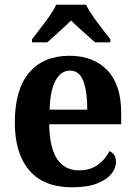

<svg xmlns="http://www.w3.org/2000/svg" viewBox="-20 -786 574 816"><path d="M286 10Q166 10 104.5 -62Q43 -134 43 -265Q43 -406 104 -477.5Q165 -549 276 -549Q377 -549 436 -487.5Q495 -426 495 -307V-258H189Q191 -156 223.5 -109Q256 -62 316 -62Q364 -62 396.5 -86Q429 -110 445 -144Q473 -131 473 -98Q473 -71 453 -46.5Q433 -22 392 -6Q351 10 286 10ZM351 -320Q351 -397 334 -441.5Q317 -486 278 -486Q239 -486 216 -443.5Q193 -401 191 -320ZM116 -619Q130 -638 150.5 -664Q171 -690 190 -717Q209 -744 219 -766H346Q356 -744 375 -717Q394 -690 414 -664Q434 -638 449 -619V-606H384Q364 -624 333.5 -651Q303 -678 282 -699Q261 -678 231 -651Q201 -624 181 -606H116Z"/></svg>

Font: Noto Serif Thai SemiCondensed
Style: Bold
Weight: 700
Width: 4
Designer: Monotype Design Team
Foundry: Monotype Imaging Inc.
Version: Version 2.002; ttfautohint (v1.8.4.7-5d5b)